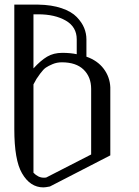

<svg xmlns="http://www.w3.org/2000/svg" viewBox="-20 -812 602 832"><path d="M125 -750V-515.6Q156.2 -549.8 184.1 -566.4Q211.9 -583 250 -583Q285.2 -583 312.5 -577.1V-641.6Q312.5 -695.3 265.1 -722.7Q217.8 -750 145.5 -750ZM42 -792H145.5Q204.1 -791 247.1 -776.4Q290 -761.7 312.5 -738.3Q335 -714.8 344.7 -690.9Q354.5 -667 354.5 -641.6V-566.4Q402.3 -549.8 429.2 -514.2Q456.1 -478.5 458 -433.6V-138.7L196.3 -3.9Q176.8 0 168 0Q110.4 0 75.2 -61.5Q42 -118.2 42 -252.9ZM125 -446.3V-63.5Q145.5 -42 169.9 -42Q176.8 -42 180.7 -43L375 -142.6V-426.8Q375 -478.5 342.3 -510.3Q309.6 -542 248 -542Q226.6 -542 208 -534.2Q189.5 -526.4 178.7 -519Q168 -511.7 154.3 -493.2Q140.6 -474.6 138.2 -470.2Q135.7 -465.8 125 -446.3Z"/></svg>

Font: wanta
Style: Medium
Weight: 500
Version: Version 0.91